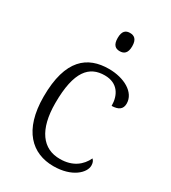

<svg xmlns="http://www.w3.org/2000/svg" viewBox="-186 -844 843 949"><g transform="rotate(30 236.0 -370.0)"><path d="M272 -646C296 -646 314 -658 314 -698C314 -738 296 -750 272 -750C248 -750 231 -738 231 -698C231 -658 248 -646 272 -646ZM272 10C379 10 434 -46 434 -86C434 -101 430 -112 421 -120C399 -73 355 -37 283 -37C184 -36 125 -114 125 -265C125 -448 182 -506 269 -506C344 -506 373 -452 373 -392C412 -393 432 -407 432 -439C432 -503 358 -544 271 -544C150 -544 59 -477 59 -264C59 -73 150 10 272 10Z"/></g></svg>

Font: Noto Serif Ethiopic Light
Style: Regular
Weight: 300
Designer: Monotype Design Team
Foundry: Monotype Imaging Inc.
Version: Version 2.102